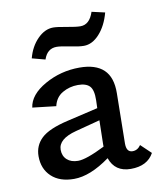

<svg xmlns="http://www.w3.org/2000/svg" viewBox="-75 -696 635 763"><g transform="rotate(-10 242.5 -315.0)"><path d="M185 -523Q147 -523 133 -481L80 -495Q92 -541 121.5 -571Q151 -601 185 -601Q201 -601 238 -594Q275 -587 293 -587Q330 -587 346 -636L399 -624Q385 -572 356 -540Q327 -508 293 -508Q273 -508 237 -515.5Q201 -523 185 -523ZM444 -81 485 -42Q459 6 392 6Q328 6 308 -52Q228 6 163 6Q105 6 72 -25Q39 -56 39 -107Q39 -150 69.5 -179Q100 -208 178 -226L302 -255L303 -287Q304 -328 289.5 -343.5Q275 -359 242 -359Q208 -359 179.5 -342.5Q151 -326 143 -291L48 -302Q55 -353 119.5 -389.5Q184 -426 260 -426Q325 -426 357.5 -395Q390 -364 389 -300L386 -97Q386 -62 411 -62Q431 -62 444 -81ZM191 -62Q224 -62 300 -100V-111L302 -206L203 -180Q130 -161 130 -117Q130 -92 146.5 -77Q163 -62 191 -62Z"/></g></svg>

Font: EauTestText Semibold
Style: Regular
Weight: 600
Designer: Christian Thalmann (Catharsis Fonts)
Version: Version 0.001;PS 000.001;hotconv 1.0.88;makeotf.lib2.5.64775